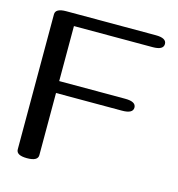

<svg xmlns="http://www.w3.org/2000/svg" viewBox="-102 -751 787 851"><g transform="rotate(15 291.5 -326.0)"><path d="M98.1 11.7Q48.8 11.7 48.8 -15.6V-635.3Q48.8 -662.6 98.1 -662.6H508.8Q558.1 -662.6 558.1 -635.3Q558.1 -607.9 508.8 -607.9H147.9V-355.5H450.7Q500.5 -355.5 500.5 -328.1Q500.5 -300.8 450.7 -300.8H147.9V-15.6Q147.9 11.7 98.1 11.7Z"/></g></svg>

Font: Gayathri
Style: Bold
Weight: 700
Designer: Binoy Dominic <binoy.domenic@gmail.com>
Foundry: SMC
Version: Version 1.000